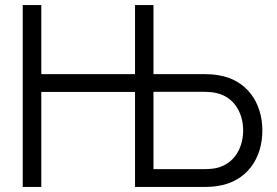

<svg xmlns="http://www.w3.org/2000/svg" viewBox="-20 -740 1098 760"><path d="M143.5 0V-376H514.5V0H792.5C806.5 0 824.5 -1 843 -4C955.5 -21.5 1018.5 -111 1018.5 -223.5C1018.5 -335.5 955 -425.5 843 -442.5C824.5 -445.5 806 -446.5 792.5 -446.5H587.5V-720H514.5V-446.5H143.5V-720H70V0ZM587.5 -376.5H790.5C802.5 -376.5 819.5 -375.5 835 -372C908.5 -356.5 942.5 -290.5 942.5 -223.5C942.5 -156.5 908.5 -90.5 835 -74.5C819.5 -71.5 802.5 -70.5 790.5 -70.5H587.5Z"/></svg>

Font: Manrope
Style: Regular
Weight: 400
Designer: Mikhail Sharanda
Foundry: Mikhail Sharanda
Version: Version 4.505